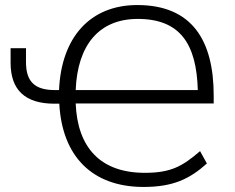

<svg xmlns="http://www.w3.org/2000/svg" viewBox="-20 -733 932 761"><path d="M549 8C665 8 731 -23 800 -85L773 -134C703 -74 658 -48 554 -48C379 -48 287 -147 280 -323H827V-354C827 -572 742 -713 524 -713C338 -713 223 -586 214 -376H198C119 -376 83 -408 83 -487V-542H22V-484C22 -376 80 -322 196 -322H215C226 -115 344 8 549 8ZM526 -658C694 -658 759 -559 764 -376H280C287 -555 373 -658 526 -658Z"/></svg>

Font: Poppy and Pepper Light
Style: Regular
Weight: 300
Designer: Thy Ha
Foundry: Thy Ha
Version: Version 0.001;Glyphs 3.2 (3227)